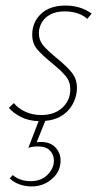

<svg xmlns="http://www.w3.org/2000/svg" viewBox="-20 -432 375 691"><path d="M122 -330Q120 -324 120 -312Q120 -287 135.5 -268.5Q151 -250 184 -223Q221 -193 239 -170Q257 -147 257 -115Q257 -104 254 -90Q245 -51 216.5 -26Q188 -1 143 3L112 80Q118 79 128 79Q161 79 179.5 98.5Q198 118 198 146Q198 185 167 212Q136 239 94 239Q71 239 50 231.5Q29 224 15 210L26 198Q51 220 91 220Q128 220 151 197Q174 174 174 146Q174 125 160 110Q146 95 116 95Q98 95 82 100L119 4Q84 3 56.5 -10.5Q29 -24 12 -44L30 -61Q45 -42 71 -30Q97 -18 128 -18Q176 -18 204.5 -44.5Q233 -71 233 -111Q233 -138 217 -157.5Q201 -177 167 -205Q131 -234 113.5 -255Q96 -276 96 -307Q96 -352 127.5 -382Q159 -412 216 -412Q270 -412 310 -383L294 -364Q282 -376 260.5 -383.5Q239 -391 213 -391Q176 -391 152.5 -374.5Q129 -358 122 -330Z"/></svg>

Font: Ysabeau Extralight
Style: Italic
Weight: 200
Italic angle: -12°
Designer: Christian Thalmann (Catharsis Fonts)
Version: Version 0.003